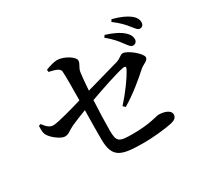

<svg xmlns="http://www.w3.org/2000/svg" viewBox="-161 -1029 1322 1249"><g transform="rotate(-30 500.0 -404.0)"><path d="M842 -586C861 -586 873 -599 873 -618C873 -637 865 -655 842 -676C813 -702 770 -722 716 -739L705 -724C750 -688 777 -654 796 -628C814 -604 826 -586 842 -586ZM936 -659C954 -659 965 -671 965 -691C965 -712 955 -732 929 -752C903 -772 861 -791 806 -805L796 -790C845 -753 868 -727 887 -703C908 -678 919 -659 936 -659ZM585 -279 601 -264C686 -315 761 -378 815 -427C836 -446 876 -455 876 -479C876 -509 792 -577 757 -577C739 -577 728 -557 696 -547L446 -476C450 -533 454 -581 458 -606C463 -642 485 -654 485 -681C485 -709 414 -752 366 -752C343 -752 312 -743 278 -730L279 -713C328 -702 358 -693 360 -669C363 -631 362 -533 361 -452C290 -431 169 -396 134 -396C104 -396 85 -419 65 -445L50 -440C49 -416 48 -393 56 -375C71 -342 132 -295 162 -295C194 -295 202 -312 242 -331C275 -346 320 -364 360 -379C359 -311 357 -219 358 -159C359 -18 421 -3 592 -3C655 -3 752 -13 798 -23C825 -29 847 -40 847 -66C847 -101 797 -114 759 -114C742 -114 685 -89 554 -89C449 -89 435 -97 434 -182C434 -242 437 -328 441 -408C528 -439 664 -486 716 -494C730 -496 735 -489 729 -476C699 -419 646 -347 585 -279Z"/></g></svg>

Font: GenKiMin2 TW SB
Style: Regular
Weight: 600
Version: Version 2.100;PS 2.1;hotconv 16.6.51;makeotf.lib2.5.65220 DE